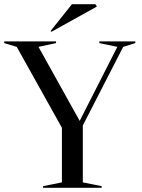

<svg xmlns="http://www.w3.org/2000/svg" viewBox="-27 -898 677 918"><path d="M179 0H459V-8L369 -26V-298L562 -674L620 -692V-700H448V-692L534 -674L354 -320L157 -674L241 -692V-700H-7V-692L53 -674L269 -287V-26L179 -8ZM219 -746 435 -866V-870L428 -878H317L215 -750Z"/></svg>

Font: Mazius Display
Style: Regular
Weight: 400
Designer: Alberto Casagrande & Collletttivo
Foundry: Collletttivo
Version: Version 2.000;Glyphs 3.2 (3217)